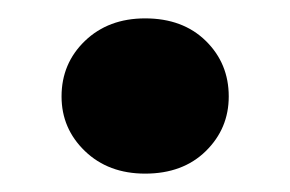

<svg xmlns="http://www.w3.org/2000/svg" viewBox="-20 -426 316 209"><path d="M138 -237Q98 -237 72.5 -261.5Q47 -286 47 -321Q47 -357 72.5 -381.5Q98 -406 138 -406Q179 -406 204 -381.5Q229 -357 229 -321Q229 -286 204 -261.5Q179 -237 138 -237Z"/></svg>

Font: DM Sans 12pt Black
Style: Regular
Weight: 900
Version: Version 4.004;gftools[0.9.30]